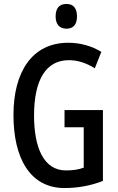

<svg xmlns="http://www.w3.org/2000/svg" viewBox="-20 -940 594 970"><path d="M316 -920C279 -920 261 -898 261 -857C261 -817 281 -795 316 -795C351 -795 369 -817 369 -857C369 -897 352 -920 316 -920ZM306 -384V-297H403V-93C377 -83 347 -79 313 -79C200 -79 152 -196 152 -356C152 -538 213 -636 328 -636C372 -636 416 -622 459 -595L492 -678C444 -707 387 -724 325 -724C141 -724 48 -575 48 -359C48 -144 130 10 306 10C373 10 439 -2 500 -26V-384Z"/></svg>

Font: Noto Sans Armenian ExtraCondensed Medium
Style: Regular
Weight: 500
Width: 2
Designer: Monotype Design Team
Foundry: Monotype Imaging Inc.
Version: Version 2.008